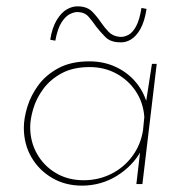

<svg xmlns="http://www.w3.org/2000/svg" viewBox="-20 -579 585 604"><path d="M238 5Q185 5 143.5 -19.5Q102 -44 78.5 -85Q55 -126 55 -177Q55 -207 66 -243Q77 -279 101 -311.5Q125 -344 164.5 -365Q204 -386 261 -386Q306 -386 343 -369Q380 -352 405.5 -322.5Q431 -293 442 -255L437 -243L458 -378H473L428 0H409L423 -120L424 -105Q411 -81 391.5 -61Q372 -41 348 -26Q324 -11 296 -3Q268 5 238 5ZM243 -12Q290 -12 330 -32Q370 -52 396.5 -88Q423 -124 430 -170L434 -211Q431 -255 408 -290.5Q385 -326 347 -347Q309 -368 262 -368Q210 -368 174 -348.5Q138 -329 116 -299Q94 -269 84.5 -236.5Q75 -204 75 -179Q75 -133 96.5 -95Q118 -57 156 -34.5Q194 -12 243 -12ZM354 -446Q327 -447 311.5 -462.5Q296 -478 282 -496Q271 -512 259 -526Q247 -540 226 -541Q215 -542 200.5 -535Q186 -528 173.5 -508.5Q161 -489 154 -451L138 -454Q144 -492 158.5 -516Q173 -540 191 -550Q209 -560 227 -559Q255 -558 270.5 -542Q286 -526 298 -508Q309 -492 322 -478.5Q335 -465 357 -463Q370 -462 383.5 -469Q397 -476 408 -496Q419 -516 425 -554L441 -551Q435 -512 422 -488.5Q409 -465 391.5 -454.5Q374 -444 354 -446Z"/></svg>

Font: Josefin Sans Thin Thin
Style: Italic
Weight: 250
Italic angle: -7°
Version: Version 2.000